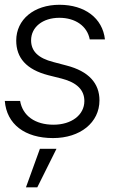

<svg xmlns="http://www.w3.org/2000/svg" viewBox="-20 -578 485 820"><path d="M206.5 11.7C322.8 11.7 404.8 -54.7 404.8 -149.4C404.8 -222.2 358.9 -273.9 263.7 -298.3L208 -313C142.6 -329.6 112.8 -359.9 112.8 -405.8C112.8 -462.4 162.6 -502 233.4 -502C301.8 -502 352.5 -466.8 363.3 -409.7H428.2C418 -501 341.8 -557.6 233.9 -557.6C125 -557.6 49.3 -494.6 49.3 -404.8C49.3 -331.1 92.3 -281.2 186 -256.8L244.1 -242.2C309.6 -225.1 340.3 -192.9 340.3 -146.5C340.3 -86.9 285.2 -45.4 208.5 -45.4C129.9 -45.4 76.7 -83.5 65.9 -147H0.5C8.3 -47.9 85.9 11.7 206.5 11.7ZM90.8 222.2H139.2L221.2 57.6H150.4Z"/></svg>

Font: Guggenheim Sans Display Light
Style: Italic
Weight: 300
Italic angle: -7°
Designer: Modified by Tom Baber under direction of Pentagram Design 2023
Foundry: rsms
Version: Version 1.001;Glyphs 3.1.2 (3151)